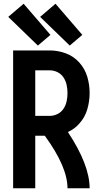

<svg xmlns="http://www.w3.org/2000/svg" viewBox="-20 -1004 540 1024"><path d="M50 0V-735H245Q289 -735 331 -719.5Q373 -704 403 -670.5Q433 -637 445.5 -594.5Q458 -552 458 -508Q458 -464 445.5 -421Q433 -378 403 -345Q378 -316 342 -300Q458 -125 458 0H340Q340 -114 219 -280H168V0ZM245 -386Q267 -386 287 -396Q307 -406 319 -424.5Q331 -443 335.5 -464.5Q340 -486 340 -507.5Q340 -529 335.5 -550.5Q331 -572 319 -590.5Q307 -609 287 -619Q267 -629 245 -629H168V-386ZM182 -761 24 -914 106 -984 249 -818ZM352 -761 194 -914 276 -984 419 -818Z"/></svg>

Font: Iosevka SS01
Style: Bold
Weight: 700
Monospace: yes
Designer: Belleve Invis
Foundry: Belleve Invis
Version: 2.3.3; ttfautohint (v1.8.3)